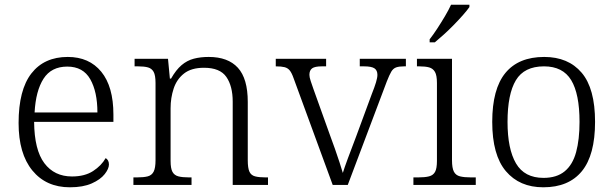

<svg xmlns="http://www.w3.org/2000/svg" viewBox="-20 -786 2608 816"><path d="M277 10Q176 10 117.5 -61.5Q59 -133 59 -263Q59 -404 113.5 -474Q168 -544 268 -544Q359 -544 410.5 -481Q462 -418 462 -299V-268H125Q126 -149 168.5 -92.5Q211 -36 286 -36Q340 -36 375.5 -59Q411 -82 429 -114Q435 -111 439 -104Q443 -97 443 -87Q443 -69 425 -46Q407 -23 370 -6.5Q333 10 277 10ZM394 -308Q394 -396 363.5 -449.5Q333 -503 266 -503Q198 -503 165 -451.5Q132 -400 127 -308Z M547 0V-32H561Q591 -32 608 -36.5Q625 -41 633 -56.5Q641 -72 641 -105V-433Q641 -466 633 -480.5Q625 -495 609 -499.5Q593 -504 567 -504H552V-536H694L702 -452H707Q728 -489 751.5 -509Q775 -529 803.5 -536.5Q832 -544 867 -544Q949 -544 991 -498Q1033 -452 1033 -353V-105Q1033 -72 1040 -56.5Q1047 -41 1064 -36.5Q1081 -32 1109 -32H1119V0H969V-354Q969 -420 942 -459Q915 -498 847 -498Q793 -498 762 -473.5Q731 -449 718 -409.5Q705 -370 705 -326V-102Q705 -70 713 -55.5Q721 -41 738 -36.5Q755 -32 784 -32H794V0Z M1228 -453Q1220 -476 1211.5 -486.5Q1203 -497 1189.5 -500.5Q1176 -504 1152 -504V-536H1366V-504H1348Q1318 -504 1306.5 -495.5Q1295 -487 1295 -468Q1295 -458 1300.5 -441.5Q1306 -425 1312 -408L1383 -210Q1393 -184 1403.5 -153.5Q1414 -123 1423 -96Q1432 -69 1437 -51Q1443 -71 1458.5 -113Q1474 -155 1494 -207L1560 -386Q1572 -416 1578 -436Q1584 -456 1584 -468Q1584 -487 1571.5 -495.5Q1559 -504 1527 -504H1509V-536H1705V-504H1697Q1676 -504 1663.5 -499.5Q1651 -495 1643 -481.5Q1635 -468 1624 -440L1458 0H1394Z M1737 0V-32H1757Q1786 -32 1803.5 -36.5Q1821 -41 1829 -55.5Q1837 -70 1837 -102V-433Q1837 -466 1828.5 -480.5Q1820 -495 1804 -499.5Q1788 -504 1762 -504H1752V-536H1901V-105Q1901 -72 1909 -56.5Q1917 -41 1935 -36.5Q1953 -32 1982 -32H2002V0ZM1806 -619Q1821 -638 1838 -664Q1855 -690 1871 -717Q1887 -744 1897 -766H1975V-756Q1966 -743 1948.5 -723Q1931 -703 1909.5 -681Q1888 -659 1866.5 -639.5Q1845 -620 1828 -606H1806Z M2289 10Q2188 10 2130 -58.5Q2072 -127 2072 -268Q2072 -408 2128 -476Q2184 -544 2293 -544Q2395 -544 2452 -477Q2509 -410 2509 -268Q2509 -127 2453 -58.5Q2397 10 2289 10ZM2290 -30Q2346 -30 2380 -58Q2414 -86 2428.5 -139.5Q2443 -193 2443 -268Q2443 -387 2407.5 -445.5Q2372 -504 2292 -504Q2208 -504 2172.5 -445Q2137 -386 2137 -268Q2137 -153 2173 -91.5Q2209 -30 2290 -30Z"/></svg>

Font: Noto Serif Thai Light
Style: Regular
Weight: 300
Version: Version 2.001